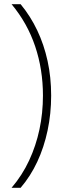

<svg xmlns="http://www.w3.org/2000/svg" viewBox="-20 -734 304 912"><path d="M223 -280Q223 -194 206 -114Q189 -34 157 34.5Q125 103 78 158H35Q86 98 118.5 28Q151 -42 167.5 -119.5Q184 -197 184 -280Q184 -404 147 -514Q110 -624 35 -714H78Q125 -657 157 -589.5Q189 -522 206 -444.5Q223 -367 223 -280Z"/></svg>

Font: Noto Sans Cham ExtraLight
Style: Regular
Weight: 250
Version: Version 2.002